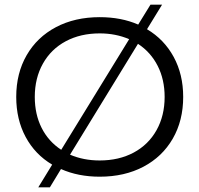

<svg xmlns="http://www.w3.org/2000/svg" viewBox="-20 -752 860 828"><path d="M576 -646 629 -732H679L614 -626Q688 -582 729 -506.5Q770 -431 770 -334Q770 -232 725 -154Q680 -76 598.5 -33Q517 10 410 10Q317 10 243 -23L195 56H145L205 -42Q131 -86 90.5 -161.5Q50 -237 50 -334Q50 -436 95 -514Q140 -592 221.5 -635Q303 -678 410 -678Q503 -678 576 -646ZM690 -334Q690 -409 660 -468Q630 -527 575 -563L282 -85Q340 -60 410 -60Q493 -60 556.5 -94Q620 -128 655 -190.5Q690 -253 690 -334ZM244 -106 537 -583Q479 -608 410 -608Q327 -608 263.5 -574Q200 -540 165 -477.5Q130 -415 130 -334Q130 -259 159.5 -200.5Q189 -142 244 -106Z"/></svg>

Font: Madhuban Light
Style: Regular
Weight: 300
Designer: jaikishan Patel
Foundry: MagicType
Version: Version 1.000